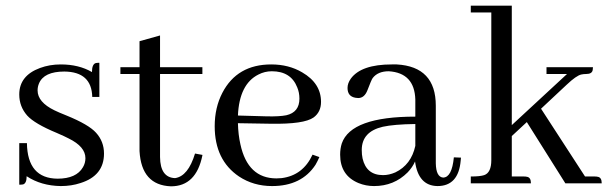

<svg xmlns="http://www.w3.org/2000/svg" viewBox="-20 -655 2170 686"><path d="M185.5 -16.6Q252.9 -16.6 276.4 -57.6Q285.2 -72.3 285.2 -89.8Q285.2 -130.9 225.6 -160.2Q212.9 -167 183.6 -179.7Q103.5 -212.9 77.1 -242.2Q48.8 -274.4 48.8 -317.4Q48.8 -384.8 123 -412.1Q157.2 -424.8 197.3 -424.8Q261.7 -424.8 308.6 -397.5Q308.6 -425.8 322.3 -429.7Q328.1 -430.7 335 -430.7V-308.6H309.6Q307.6 -398.4 210 -399.4Q136.7 -399.4 119.1 -356.4Q114.3 -344.7 114.3 -332Q114.3 -290 174.8 -260.7Q188.5 -253.9 217.8 -242.2Q296.9 -210 323.2 -180.7Q351.6 -149.4 351.6 -106.4Q351.6 -27.3 267.6 -1Q235.4 9.8 197.3 9.8Q127 8.8 75.2 -25.4Q75.2 0 62.5 3.9Q56.6 4.9 48.8 4.9V-143.6H76.2Q78.1 -17.6 185.5 -16.6Z M410.2 -390.6H478.5V-115.2Q485.4 6.8 590.8 10.7Q680.7 10.7 703.1 -99.6Q703.1 -100.6 703.1 -101.6L676.8 -106.4Q652.3 -25.4 605.5 -18.6Q552.7 -20.5 551.8 -93.8V-390.6H703.1V-415H551.8V-528.3L478.5 -507.8V-415H410.2Z M951.2 -400.4Q1019.5 -400.4 1042 -342.8Q1049.8 -324.2 1049.8 -302.7Q1049.8 -253.9 1002.9 -243.2Q978.5 -238.3 933.6 -239.3L830.1 -242.2Q835 -354.5 903.3 -388.7Q925.8 -400.4 951.2 -400.4ZM1121.1 -93.8 1096.7 -102.5Q1062.5 -28.3 986.3 -18.6Q976.6 -17.6 967.8 -17.6Q865.2 -17.6 838.9 -139.6Q831.1 -173.8 830.1 -214.8L947.3 -212.9Q1066.4 -210.9 1100.6 -235.4Q1127 -254.9 1127 -291Q1127 -357.4 1059.6 -396.5Q1011.7 -424.8 949.2 -424.8Q827.1 -424.8 774.4 -323.2Q747.1 -270.5 747.1 -204.1Q747.1 -83 834 -24.4Q885.7 9.8 952.1 9.8Q1057.6 9.8 1107.4 -66.4Q1115.2 -80.1 1121.1 -93.8Z M1543 9.8Q1618.2 9.8 1626 -81.1Q1627 -86.9 1627 -91.8L1601.6 -92.8Q1594.7 -21.5 1563.5 -20.5Q1538.1 -22.5 1537.1 -71.3V-277.3Q1537.1 -417 1397.5 -424.8Q1388.7 -424.8 1379.9 -424.8Q1270.5 -424.8 1233.4 -374Q1221.7 -357.4 1221.7 -340.8Q1221.7 -310.5 1250 -305.7Q1254.9 -304.7 1259.8 -304.7Q1282.2 -304.7 1293 -333Q1306.6 -369.1 1311.5 -376Q1330.1 -400.4 1369.1 -400.4Q1460.9 -394.5 1463.9 -299.8V-238.3Q1234.4 -238.3 1201.2 -142.6Q1195.3 -124 1195.3 -102.5Q1195.3 -28.3 1260.7 -1Q1287.1 9.8 1316.4 9.8Q1387.7 9.8 1436.5 -39.1Q1454.1 -57.6 1462.9 -78.1Q1474.6 8.8 1543 9.8ZM1348.6 -29.3Q1289.1 -29.3 1275.4 -88.9Q1272.5 -102.5 1272.5 -119.1Q1272.5 -184.6 1347.7 -202.1Q1387.7 -210.9 1463.9 -211.9V-133.8Q1449.2 -66.4 1392.6 -39.1Q1370.1 -29.3 1348.6 -29.3Z M1852.5 -24.4H1808.6V-168.9L1862.3 -218.8L2000 0H2129.9Q2129.9 -21.5 2115.2 -23.4Q2111.3 -24.4 2105.5 -24.4H2070.3L1913.1 -266.6L2004.9 -352.5Q2039.1 -384.8 2056.6 -388.7Q2064.5 -390.6 2074.2 -390.6Q2095.7 -390.6 2097.7 -405.3Q2098.6 -410.2 2098.6 -415H1932.6V-390.6H2005.9L1808.6 -208V-634.8H1662.1V-610.4H1735.4V-83Q1735.4 -38.1 1710 -29.3Q1695.3 -24.4 1662.1 -24.4V0H1877Q1877 -21.5 1862.3 -23.4Q1858.4 -24.4 1852.5 -24.4Z"/></svg>

Font: Abhaya Libre
Style: Regular
Weight: 400
Designer: Pushpananda Ekanayake, Sol Matas, Pathum Egodawatta
Foundry: Mooniak
Version: Version 1.050 ; ttfautohint (v1.6)